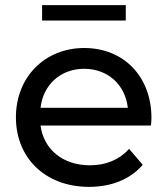

<svg xmlns="http://www.w3.org/2000/svg" viewBox="-20 -722 652 748"><path d="M470 -702H144V-642H470ZM570 -262C570 -425 461 -535 308 -535C155 -535 42 -422 42 -265C42 -107 156 6 327 6C415 6 488 -24 536 -80L483 -142C444 -99 392 -78 330 -78C225 -78 150 -140 138 -233H568C569 -242 570 -254 570 -262ZM308 -454C401 -454 468 -391 478 -302H138C148 -392 216 -454 308 -454Z"/></svg>

Font: AWKNG-Font Medium
Style: Regular
Weight: 500
Designer: Awakening Church
Foundry: Awakening Church
Version: Version 1.700;PS 001.700;hotconv 1.0.88;makeotf.lib2.5.64775